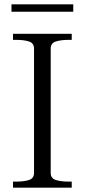

<svg xmlns="http://www.w3.org/2000/svg" viewBox="-20 -866 391 886"><path d="M137 -68V-642Q137 -667 114 -674.5Q91 -682 56 -682H40V-710H311V-682H295Q261 -682 237.5 -674.5Q214 -667 214 -642V-68Q214 -43 237.5 -35.5Q261 -28 295 -28H311V0H40V-28H56Q91 -28 114 -35.5Q137 -43 137 -68ZM33 -846H318V-812H33Z"/></svg>

Font: Roboto Serif 120pt Expanded Light
Style: Regular
Weight: 300
Width: 7
Designer: Greg Gazdowicz
Foundry: Commercial Type
Version: Version 1.008